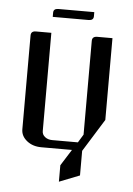

<svg xmlns="http://www.w3.org/2000/svg" viewBox="-49 -569 507 732"><g transform="rotate(5 204.0 -203.0)"><path d="M126 -499V-515.1Q126 -530.8 145 -530.8H282.2V-515.1Q282.2 -499 263.2 -499ZM47.9 -62V-420.9Q47.9 -438 66.9 -438H126V-62Q126 -48.3 137.2 -39.6Q148.4 -30.8 165 -30.8H263.2L282.2 -62V-420.9Q282.2 -438 301.8 -438H359.9V-125L282.2 0V94.2L204.1 125V62L243.2 0H126Q92.8 0 70.3 -18.1Q47.9 -36.1 47.9 -62Z"/></g></svg>

Font: Hhenum
Style: Regular
Weight: 400
Designer: T. Christopher White
Version: Version 1.0